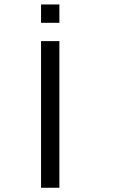

<svg xmlns="http://www.w3.org/2000/svg" viewBox="-20 -687 540 873"><path d="M166.7 166.7V-500H250V166.7ZM166.7 -583.3V-666.7H250V-583.3Z"/></svg>

Font: GalmuriMono11 Regular
Style: Regular
Weight: 400
Designer: Lee Minseo (quiple)
Version: Version 2.399;hotconv 1.1.1;makeotfexe 2.6.0 DEVELOPMENT